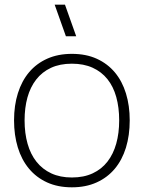

<svg xmlns="http://www.w3.org/2000/svg" viewBox="-20 -785 614 820"><path d="M261.5 -630 213.5 -765H257.5L305.5 -630ZM287 15Q346.5 15 392.5 -5.8Q438.5 -26.5 470 -64Q501.5 -101.5 517.8 -154.2Q534 -207 534 -271Q534 -333.5 518 -385.8Q502 -438 470.8 -475.5Q439.5 -513 393.5 -534Q347.5 -555 287 -555Q228 -555 182 -534.5Q136 -514 104.5 -476.8Q73 -439.5 56.5 -387.2Q40 -335 40 -271Q40 -208 56 -155.5Q72 -103 103.5 -65Q135 -27 181 -6Q227 15 287 15ZM287 -27Q237 -27 199.2 -44.5Q161.5 -62 136 -94Q110.5 -126 97.8 -171Q85 -216 85 -271Q85 -324.5 97.2 -368.8Q109.5 -413 134.5 -445.2Q159.5 -477.5 197.5 -495.2Q235.5 -513 287 -513Q337.5 -513 375.5 -495.8Q413.5 -478.5 438.8 -447Q464 -415.5 476.5 -370.8Q489 -326 489 -271Q489 -216.5 476.5 -171.8Q464 -127 439 -94.8Q414 -62.5 376 -44.8Q338 -27 287 -27Z"/></svg>

Font: Vela Sans GX ExtLt
Style: Regular
Weight: 200
Designer: Principal design: Mikhail Sharanda - project Manrope.
Design modification: Ravid Balaliev
Foundry: Mikhail Sharanda
Version: Version 1.001